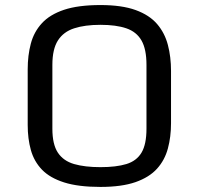

<svg xmlns="http://www.w3.org/2000/svg" viewBox="-20 -737 795 768"><path d="M381.8 10.7Q293.5 10.7 236.6 -7.3Q179.7 -25.4 147.9 -58.3Q116.2 -91.3 103.5 -136.7Q90.8 -182.1 90.8 -237.3V-459.5Q90.8 -515.6 103.3 -562.5Q115.7 -609.4 147.5 -644Q179.2 -678.7 236.1 -697.8Q293 -716.8 381.8 -716.8Q467.3 -716.8 522.5 -696.8Q577.6 -676.8 608.4 -640.9Q639.2 -605 651.6 -557.1Q664.1 -509.3 664.1 -453.1V-244.1Q664.1 -189.9 651.6 -143.3Q639.2 -96.7 608.2 -62.3Q577.1 -27.8 522 -8.5Q466.8 10.7 381.8 10.7ZM381.8 -68.4Q444.8 -68.4 485.6 -80.8Q526.4 -93.3 546.1 -126.5Q565.9 -159.7 565.9 -222.2V-477.5Q565.9 -540.5 545.9 -575.2Q525.9 -609.9 485.1 -623.8Q444.3 -637.7 381.8 -637.7Q319.8 -637.7 276.9 -623.8Q233.9 -609.9 211.7 -575.2Q189.5 -540.5 189.5 -477.5V-222.2Q189.5 -159.7 211.4 -126.5Q233.4 -93.3 276.4 -80.8Q319.3 -68.4 381.8 -68.4Z"/></svg>

Font: Monda
Style: Regular
Weight: 400
Designer: Vernon Adams
Foundry: Vernon Adams
Version: Version 2.100; ttfautohint (v1.8.3)